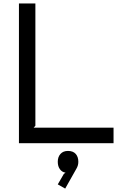

<svg xmlns="http://www.w3.org/2000/svg" viewBox="-20 -830 693 1113"><path d="M434.1 107.9Q434.1 129.4 422.9 147.9L357.9 263.2L314.9 238.8L350.1 178.2L359.9 170.9Q339.8 168 327.4 151.1Q314.9 134.3 314.9 107.9Q314.9 79.6 330.6 62.3Q346.2 44.9 374 44.9Q403.3 44.9 418.7 62Q434.1 79.1 434.1 107.9ZM638.2 -89.8V0H89.8V-810.1H185.1V-101.1L174.8 -89.8Z"/></svg>

Font: Sinkin Sans 400 Regular
Style: Regular
Weight: 400
Designer: Keith Bates
Foundry: K-Type
Version: Sinkin Sans (version 1.0)  by Keith Bates   •   © 2014   www